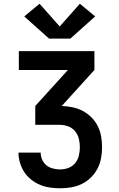

<svg xmlns="http://www.w3.org/2000/svg" viewBox="-20 -794 640 1029"><path d="M302 215Q274 215 247 211Q220 207 194.5 196.5Q169 186 147 168.5Q125 151 110 128Q95 105 87 78Q79 51 79 24H198Q198 43 206 61.5Q214 80 229 92Q244 104 263.5 109Q283 114 302 114Q325 114 346.5 106Q368 98 382.5 80.5Q397 63 402.5 40.5Q408 18 408 -5Q408 -28 402.5 -50.5Q397 -73 382 -91Q367 -109 345 -117Q323 -125 300 -125H169V-226L344 -419H81V-520H486V-419L311 -226Q340 -225 369 -219Q398 -213 423.5 -199.5Q449 -186 470 -165Q491 -144 504 -118Q517 -92 522 -63Q527 -34 527 -4Q527 25 521.5 54.5Q516 84 502 110.5Q488 137 466.5 158Q445 179 418 192Q391 205 361.5 210Q332 215 302 215ZM243 -587 110 -706 192 -774 300 -652 408 -774 490 -706 357 -587Z"/></svg>

Font: Iosevka Custom Extended
Style: Bold
Weight: 700
Width: 7
Monospace: yes
Designer: Belleve Invis
Foundry: Belleve Invis
Version: Version 11.2.4; ttfautohint (v1.8.4)